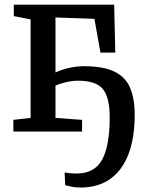

<svg xmlns="http://www.w3.org/2000/svg" viewBox="-20 -576 636 841"><path d="M332.5 245.5Q314 245.5 294.2 241.8Q274.5 238 265.5 235L263 179.5Q270.5 181 284.5 182.5Q298.5 184 316.5 184Q393.5 184 427 124Q460.5 64 460.5 -62.5Q460.5 -149.5 430.5 -186Q400.5 -222.5 322 -222.5Q293.5 -222.5 262 -214.2Q230.5 -206 215 -197V-254Q225.5 -261 246.8 -268.5Q268 -276 294.2 -281Q320.5 -286 346.5 -286Q432 -286 480.8 -262.5Q529.5 -239 549.8 -191.5Q570 -144 570 -73Q570 28 542.8 99.2Q515.5 170.5 462.5 208Q409.5 245.5 332.5 245.5ZM38.5 0V-51L114 -59.5V-491L40.5 -505.5V-555.5H480L485 -345.5H420L393.5 -493.5L223 -499.5V-59.5L339.5 -51V0Z"/></svg>

Font: Merriweather Medium
Style: Regular
Weight: 500
Version: Version 2.100